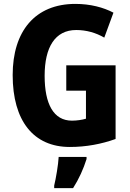

<svg xmlns="http://www.w3.org/2000/svg" viewBox="-20 -744 669 985"><path d="M320 -409V-279H421V-135C401 -129 374 -125 349 -125C255 -125 209 -210 209 -355C209 -501 262 -590 371 -590C423 -590 472 -576 515 -551L562 -679C511 -706 443 -724 367 -724C160 -724 45 -584 45 -359C45 -124 152 10 338 10C422 10 501 -5 573 -31V-409ZM424 72V61H281C279 101 267 171 258 208V221H355C385 174 408 123 424 72Z"/></svg>

Font: Noto Sans Khmer UI Condensed ExtraBold
Style: Regular
Weight: 800
Width: 3
Designer: Danh Hong and the Monotype Design Team
Foundry: Monotype Imaging Inc.
Version: Version 2.002